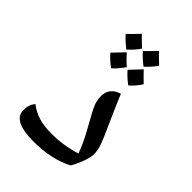

<svg xmlns="http://www.w3.org/2000/svg" viewBox="-193 -718 799 799"><g transform="rotate(45 207.0 -318.0)"><path d="M156 0Q34 0 34 -63Q34 -80 38.5 -93Q43 -106 52 -116Q77 -96 109 -86Q141 -76 188 -76Q255 -76 324 -97Q316 -119 305.5 -142Q295 -165 282 -188Q255 -236 242 -261Q229 -286 225 -301Q221 -316 221 -332Q221 -357 234 -373.5Q247 -390 273 -398Q282 -376 293.5 -349Q305 -322 317 -296Q329 -270 337 -251Q352 -219 362 -191.5Q372 -164 372 -141Q372 -131 368 -115Q364 -99 356 -79.5Q348 -60 336 -39Q300 -20 255 -10Q210 0 156 0ZM260 -544Q230 -567 212 -588Q215 -591 227 -603Q239 -615 259 -636Q264 -630 275.5 -619Q287 -608 303 -593Q287 -569 260 -544ZM169 -444Q153 -456 141 -467Q129 -478 121 -488Q129 -496 141 -508.5Q153 -521 168 -537Q178 -526 189 -515Q200 -504 212 -493Q201 -478 190.5 -465.5Q180 -453 169 -444ZM159 -544Q129 -567 111 -588Q121 -597 132.5 -609Q144 -621 158 -636Q164 -630 175 -619Q186 -608 202 -593Q187 -569 159 -544ZM270 -444Q243 -464 222 -488Q230 -496 241.5 -508.5Q253 -521 268 -537Q279 -525 290 -514.5Q301 -504 312 -493Q304 -480 293.5 -467.5Q283 -455 270 -444Z"/></g></svg>

Font: Noto Naskh Arabic
Style: Regular
Weight: 400
Designer: Monotype Design Team, David Williams, Mohamad Dakak and Nizar Qandah
Foundry: Monotype Imaging Inc.
Version: Version 2.013